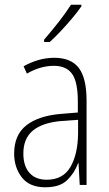

<svg xmlns="http://www.w3.org/2000/svg" viewBox="-20 -784 460 814"><path d="M210 -539Q281 -539 314 -496Q347 -453 347 -357V0H318L313 -92H311Q296 -51 265 -20.5Q234 10 172 10Q105 10 72.5 -32Q40 -74 40 -133Q40 -212 91.5 -252.5Q143 -293 237 -301L310 -307V-353Q310 -437 285.5 -471Q261 -505 208 -505Q182 -505 154 -497.5Q126 -490 94 -472L80 -503Q110 -520 143 -529.5Q176 -539 210 -539ZM240 -271Q160 -264 119.5 -230.5Q79 -197 79 -133Q79 -80 105 -51Q131 -22 178 -22Q247 -22 278.5 -76Q310 -130 311 -218V-276ZM325 -757Q309 -734 285.5 -706Q262 -678 237 -651.5Q212 -625 191 -606H167V-616Q199 -653 228.5 -690.5Q258 -728 281 -764H325Z"/></svg>

Font: Noto Sans Lao UI Cond ExtLt
Style: Regular
Weight: 200
Width: 3
Designer: Monotype Design Team
Foundry: Monotype Imaging Inc.
Version: Version 2.000; ttfautohint (v1.8.4.7-5d5b)